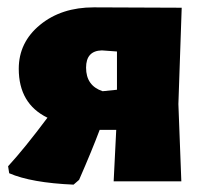

<svg xmlns="http://www.w3.org/2000/svg" viewBox="-20 -493 559 522"><path d="M180 9Q65 4 5 -22L2 -41Q47 -90 109 -173Q31 -211 31 -306Q31 -378 89 -425.5Q147 -473 235 -473L474 -472L465 -210L473 0H289L296 -140H251Q230 -84 195 -4ZM214 -309Q214 -260 259 -245L298 -249V-353L257 -356Q214 -355 214 -309Z"/></svg>

Font: Alegreya Sans Black
Style: Regular
Weight: 900
Designer: Juan Pablo del Peral
Foundry: Huerta Tipografica
Version: Version 2.007